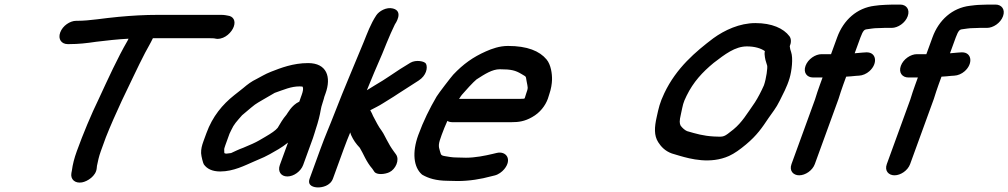

<svg xmlns="http://www.w3.org/2000/svg" viewBox="-20 -742 4412 840"><path d="M282.3 -549C323.7 -549 357.7 -552.9 401.8 -559.4C446.8 -564.8 492.4 -570.1 542.4 -572.7C541.2 -570.2 539.9 -567.5 538 -563.8C494 -488.1 453 -397.6 412.9 -311.1C378.4 -240.3 343.7 -156.7 316.2 -81C304.7 -49.4 298.1 -23.1 294.5 3.9L292.4 14.9C287.2 42.7 308.3 61.4 338.9 55.9C362.7 51.6 399.8 28.2 403.1 -5.4L404.2 -16.3C407.9 -35.1 412.7 -57.6 421.4 -81.5L443.2 -141.4C462.1 -189.4 489.3 -250.7 512.7 -301C547.1 -371.4 582.3 -448.7 614.8 -511C626.8 -533.9 636.8 -549.5 649 -575H891.8C902.4 -575 909 -574.8 915.8 -574.3L926.7 -572.3C927.6 -572.2 929.3 -572 930.7 -572H931.7C965.7 -572 994.1 -601.4 1002.7 -625.3C1011.9 -651 1001.3 -671.1 975.6 -673.9L966 -675.6C956.4 -677.3 943.5 -677 928.9 -677H673.9C610.2 -677 557.6 -673.7 498.5 -668.3C433.3 -662.5 372.8 -651 319.5 -651H313.5C286.5 -651 254.2 -629.6 243.4 -600C232.6 -570.4 249.3 -549 276.3 -549Z M965.8 -106.5 984.1 -157C985.7 -160.1 989.2 -167.4 992 -173.4C1003.6 -198.8 1014.7 -209.8 1039 -237.7C1046.4 -244.2 1071.3 -265.1 1078.4 -270.9L1095.1 -284.2C1110.1 -295 1144.4 -313.4 1170.8 -329.3C1175.4 -332.1 1179.5 -334.5 1181.8 -335.7C1223 -349.9 1252.7 -364 1291 -364C1294.5 -364 1298.3 -363.8 1302.8 -363.3C1302.8 -363.3 1311.5 -358.5 1299.8 -326.5L1295.7 -315.2C1293.6 -310.4 1291.1 -303.1 1289.5 -297.3C1255.4 -281.9 1237.5 -245 1233.4 -240.3C1216.4 -220.5 1206.5 -202.2 1194.8 -182.7C1185.3 -171.2 1167.6 -159.1 1140.1 -143.1L1113.9 -127.8C1097.3 -118.1 1075.5 -108.5 1044.2 -95.5C1025.4 -88.9 1006.2 -79.4 991 -72.4C985.7 -71.5 973.2 -70 972 -70C967.5 -70 965.6 -70.2 963 -71.2C962.6 -71.7 962 -72.6 961.3 -73.8C961.2 -78.8 960.7 -86.2 960.9 -90.4C962.7 -95.8 961.8 -95.7 965.8 -106.5ZM1328.1 -466C1261.8 -466 1208.2 -444.7 1165.8 -428.2C1137.3 -417.1 1120.4 -405.2 1103.3 -396.9C1079.4 -385.4 1063.3 -373 1044.7 -357.2L1029 -344.7C1023.2 -340.2 1015.2 -333.9 1004.8 -325.6C953.6 -284.9 909.9 -233.3 883 -159.3L870.2 -124.3C863.3 -105.3 859.4 -90.6 859.8 -71.9C860.7 -56.9 868.6 -27.5 871.8 -22.9C885.3 -3.5 908.5 8.2 943.5 8.2C1001.7 8.2 1052.4 -18.8 1090.4 -35.1L1111.4 -44.2C1127.7 -50.7 1144.4 -58.6 1160 -67.3C1184.4 -81 1212.7 -96 1240 -118.1L1204.3 -20.1C1194.3 7.3 1208.6 30 1237.1 30C1265.5 30 1296.3 7.3 1306.3 -20.1L1349 -137.5C1351.9 -145.4 1354.3 -152.6 1356.3 -160.2C1358.1 -165.3 1359.2 -168.8 1361.6 -177.5C1363.5 -183.1 1366.6 -192.6 1368.8 -200.3L1375.2 -223.5C1382.6 -250.5 1383.1 -269.5 1390.9 -290.9C1396.5 -306.2 1397.9 -315.7 1398.9 -318.4L1404 -332.6C1430.6 -405.5 1409.5 -466 1328.1 -466Z M1585 -347.2C1606.1 -399.7 1627.7 -449.8 1652.5 -507L1671.5 -553.8C1683.5 -582.9 1695.6 -610.9 1707.5 -635C1709.5 -637.8 1747.3 -692.3 1699.4 -704.8C1670.5 -712.4 1638.3 -693.1 1626.4 -675.2C1601.1 -637 1586.9 -596.7 1571.2 -558.1C1528 -452.2 1487.8 -361 1444.9 -249.8C1420.3 -185.9 1404.1 -151.5 1381.8 -90L1334.8 39C1322.7 72.3 1355.4 78 1371.6 78C1387.8 78 1424.7 72.3 1436.8 39L1483.8 -90C1493.8 -117.6 1502.5 -139.1 1512.3 -162.7C1513.5 -159.2 1514.6 -154.2 1516.5 -150.2C1526.1 -128.9 1538 -112.4 1554.1 -95.4C1570 -69.9 1581.4 -35.2 1609.1 -3.5L1617.5 9C1627.8 24.2 1663.4 20.9 1683.4 11.5C1710.5 -1.1 1729.7 -42.4 1712.4 -66.6L1703.5 -78.8C1690.4 -96.7 1682.2 -110.6 1672 -130.2L1662.6 -148.1C1658.8 -155.8 1655.3 -161.9 1649.8 -169.9C1635.8 -188 1625.1 -210.2 1612.2 -234.4C1609.8 -240.1 1605.5 -250.3 1599.9 -259.7C1617.4 -269.1 1637.7 -278.5 1655.4 -290C1677.2 -304.2 1694.2 -313.2 1722 -332.1C1749.4 -349.6 1784.2 -371.8 1811.4 -389.5C1845.4 -411.3 1851.9 -445.2 1844 -462.6C1838.5 -474.6 1799.4 -481.6 1775.6 -467.6C1746.4 -450.4 1715.9 -430.7 1683.4 -408.5L1654.3 -389.5C1632.8 -377.3 1604.9 -358.9 1585 -347.2Z M2275.5 -311.8C2271.8 -310.2 2274.1 -309.5 2256.1 -309.5H1995.1C1993.3 -309.5 1990.6 -309.3 1988.4 -309.1C1993.3 -317.1 1998 -323.9 2000.7 -327.2C2013.3 -342.5 2051.9 -384.4 2064.7 -394.5C2101.4 -418.2 2133.6 -439 2166.5 -439C2217.1 -439 2235.3 -433.8 2260.7 -418.7C2283.2 -404.5 2279.6 -411.6 2283.6 -388.3C2289.1 -357.4 2292.2 -360.4 2281.6 -331.3C2279.3 -325.3 2276.7 -315 2275.5 -311.8ZM1978.6 -53C1967.8 -53 1957.9 -53.8 1948.6 -55.3C1908.8 -62 1911 -59 1905 -79.8C1897.4 -104.3 1897.6 -111.7 1912.3 -151.9C1919.8 -172.5 1928.3 -193.4 1937.2 -213C1942.7 -209.6 1949.9 -207.5 1958 -207.5H2219C2247.3 -207.5 2274.8 -210.5 2308 -229.6C2342.3 -248.6 2365.7 -279.3 2376.8 -309.8C2379.2 -316.4 2380.6 -321 2383.6 -331.3C2390.9 -352.2 2394.7 -375.7 2395.1 -393C2395.8 -418.6 2390.4 -459 2371.2 -481.9C2340.8 -518.6 2287.2 -541 2202.5 -541C2165.4 -541 2132.1 -528.9 2106 -517.3C2049.5 -492.3 2006.7 -461.8 1962.8 -415.3C1954 -405.6 1898.1 -333.2 1890.1 -319.5C1859.8 -267.6 1832.7 -213.4 1809.9 -150.9C1782.3 -75 1789.4 -10.8 1825.7 21.2C1826.3 21.7 1827.5 22.6 1828.4 23.1C1854.5 37.8 1886.4 48.6 1939.4 49C1951.9 49.6 1968 50 1981.7 50C2033.6 50 2084 41.6 2128.2 29.5L2144.6 25.5C2160.4 21.7 2176.2 10 2186 -1.8C2222.1 -45.3 2194 -82.7 2153.1 -72.9L2135.1 -68.6C2102.5 -60.8 2058.8 -52 2018.8 -52C2005.2 -52 1990.5 -53 1978.6 -53Z M3326.3 -518.4C3325.8 -516 3324.7 -510.3 3325 -505.7C3326.5 -484.6 3330.5 -472.7 3336.3 -455.1C3338.9 -447.4 3332.7 -398.9 3322.2 -368.8C3310.7 -342.8 3296.3 -315 3282.5 -293.6C3246.5 -241.9 3226.6 -207.1 3189.1 -176C3146.5 -142.6 3150.3 -142.2 3102.6 -144.9C3056.3 -147.6 3025.8 -156.7 2986 -168.3C2976.3 -172.4 2966.1 -181.3 2958 -191.9C2952.9 -202.4 2951.5 -211.1 2959.2 -243.6C2968.5 -286 2967.7 -290.2 2983.7 -322.8C3013.6 -384 3053.3 -426.3 3102.2 -466.8C3151.6 -504.6 3195.8 -539 3247.8 -539C3281.6 -539 3308.7 -530.9 3326.3 -518.4ZM3285 -641C3215.5 -641 3149.9 -610.1 3100.8 -574.6C3023.6 -516 2939.2 -445.5 2886.3 -334.1C2866.2 -291.8 2861.9 -270.2 2853.1 -230.3C2842.9 -185.4 2840.9 -149.4 2859.6 -120C2871.5 -101.2 2889.2 -81.3 2919.5 -70.5L2953.7 -60.3C2999.9 -46.9 3087.7 -23 3169.5 -59.7C3193.8 -70.8 3217.4 -88 3243.7 -109.9C3291.6 -149.8 3314.3 -183.5 3342.4 -225.6C3357.8 -248.5 3375.4 -268.4 3391.6 -302C3404.7 -328.9 3422.8 -360.9 3434.4 -399.9C3443.7 -430.8 3450.6 -487.4 3441.1 -514.4C3437.1 -525.4 3436.8 -528.1 3435.2 -539.9C3441.5 -554.3 3442.6 -571.7 3433.9 -583.4C3408 -618 3356.8 -641 3285 -641Z M3476.4 25C3503.2 25 3534.5 4.2 3544.8 -24.1L3648.6 -309.4C3656.2 -333.3 3660.8 -348.4 3669 -370.9L3682 -406.6C3694.6 -407.4 3711 -408.4 3725.5 -410.2L3738.1 -411C3753.6 -411.7 3770.7 -419 3783.5 -430.4C3821.2 -463.8 3814.7 -513 3772.2 -513C3771 -513 3771 -513 3770.2 -513L3753 -511.9C3743.7 -511.3 3733 -509.8 3719.2 -508.9L3744.6 -578.5C3756.1 -610.3 3763.2 -612 3769.2 -613.5C3789.7 -616.1 3802.7 -619 3820.8 -619C3829.9 -618.8 3839.9 -620 3849.2 -620H3881.2C3908.1 -620 3940.5 -641.4 3951.2 -671C3962 -700.6 3945.3 -722 3918.3 -722H3886.3C3876.2 -722 3868.2 -721.8 3855.6 -721C3838 -720.8 3817.7 -718.2 3806.4 -716.7C3729.1 -707.4 3670.2 -654.5 3642.6 -578.5L3615.8 -505H3574.3C3547.3 -505 3515 -483.6 3504.2 -454C3493.5 -424.4 3510.2 -403 3537.2 -403H3578.7L3567 -370.8C3558.2 -346.9 3553.5 -331.9 3545.6 -306.6L3442.8 -24.1C3431.9 5.9 3451.2 25 3476.4 25Z M3893.4 25C3920.2 25 3951.5 4.2 3961.8 -24.1L4065.6 -309.4C4073.2 -333.3 4077.8 -348.4 4086 -370.9L4099 -406.6C4111.6 -407.4 4128 -408.4 4142.5 -410.2L4155.1 -411C4170.6 -411.7 4187.7 -419 4200.5 -430.4C4238.2 -463.8 4231.7 -513 4189.2 -513C4188 -513 4188 -513 4187.2 -513L4170 -511.9C4160.7 -511.3 4150 -509.8 4136.2 -508.9L4161.6 -578.5C4173.1 -610.3 4180.2 -612 4186.2 -613.5C4206.7 -616.1 4219.7 -619 4237.8 -619C4246.9 -618.8 4256.9 -620 4266.2 -620H4298.2C4325.1 -620 4357.5 -641.4 4368.2 -671C4379 -700.6 4362.3 -722 4335.3 -722H4303.3C4293.2 -722 4285.2 -721.8 4272.6 -721C4255 -720.8 4234.7 -718.2 4223.4 -716.7C4146.1 -707.4 4087.2 -654.5 4059.6 -578.5L4032.8 -505H3991.3C3964.3 -505 3932 -483.6 3921.2 -454C3910.5 -424.4 3927.2 -403 3954.2 -403H3995.7L3984 -370.8C3975.2 -346.9 3970.5 -331.9 3962.6 -306.6L3859.8 -24.1C3848.9 5.9 3868.2 25 3893.4 25Z"/></svg>

Font: Take Off
Style: Hosehead
Weight: 400
Foundry: Cannot Into Space Fonts
Version: Version 0.89